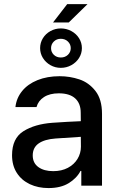

<svg xmlns="http://www.w3.org/2000/svg" viewBox="-20 -911 583 942"><path d="M237.3 -308.6Q270.5 -311 309.8 -313.2Q349.1 -315.4 376.5 -316.4L376 -358.4Q376 -403.8 348.6 -428.5Q321.3 -453.1 268.6 -453.1Q224.1 -453.1 195.8 -434.8Q167.5 -416.5 159.2 -385.7H55.7Q60.5 -429.7 88.4 -464.1Q116.2 -498.5 163.8 -517.8Q211.4 -537.1 272.5 -537.1Q322.8 -537.1 369.4 -521.5Q416 -505.9 448.2 -464.8Q480.5 -423.8 480.5 -352.5V0H378.9V-72.3H375Q356.9 -37.1 317.6 -12.7Q278.3 11.7 217.8 11.7Q167 11.7 126.5 -7.3Q85.9 -26.4 62.5 -62.7Q39.1 -99.1 39.1 -149.4Q39.1 -231.9 94.7 -267.1Q150.4 -302.2 237.3 -308.6ZM241.2 -71.3Q282.2 -71.3 313 -87.6Q343.8 -104 360.4 -131.6Q377 -159.2 377 -191.4L376.5 -239.7L252 -231.4Q198.7 -227.5 169.7 -207.3Q140.6 -187 140.6 -148.4Q140.6 -111.3 168.2 -91.3Q195.8 -71.3 241.2 -71.3ZM309.6 -890.6H409.2L317.4 -800.8H240.2ZM176.8 -674.8Q176.8 -701.2 190.4 -723.4Q204.1 -745.6 227.5 -758.5Q251 -771.5 278.3 -771.5Q306.2 -771.5 330.1 -758.5Q354 -745.6 367.9 -723.4Q381.8 -701.2 381.8 -674.8Q381.8 -648.9 367.9 -626.7Q354 -604.5 330.1 -591.3Q306.2 -578.1 278.3 -578.1Q251 -578.1 227.5 -591.3Q204.1 -604.5 190.4 -626.7Q176.8 -648.9 176.8 -674.8ZM327.1 -674.8Q327.1 -693.8 313.2 -707.3Q299.3 -720.7 278.3 -720.7Q257.8 -720.7 244.1 -707.3Q230.5 -693.8 230.5 -674.8Q230.5 -655.3 244.1 -642.1Q257.8 -628.9 278.3 -628.9Q299.3 -628.9 313.2 -642.1Q327.1 -655.3 327.1 -674.8Z"/></svg>

Font: Pretendard JP Medium
Style: Regular
Weight: 500
Designer: Base glyphs from Inter by Rasmus Andersson; Hangeul glyphs from Noto Sans CJK(Source Han Sans) by Jang Soo-young and Kan
Foundry: Kil Hyung-jin
Version: Version 1.309